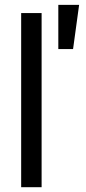

<svg xmlns="http://www.w3.org/2000/svg" viewBox="-20 -782 360 802"><path d="M153.8 -727.5V0H68.4V-727.5ZM223.6 -577.1V-761.7H310.5L285.2 -577.1Z"/></svg>

Font: Inter 24pt
Style: Regular
Weight: 400
Designer: Rasmus Andersson
Foundry: rsms
Version: Version 4.001;git-66647c0bb